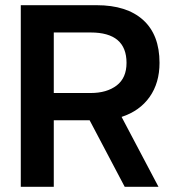

<svg xmlns="http://www.w3.org/2000/svg" viewBox="-20 -719 674 739"><path d="M60 -699H352Q468 -699 531 -642Q594 -585 594 -477Q594 -400 556 -346Q518 -292 448 -269L590 0H460L325 -256H187V0H60ZM329 -361Q391 -361 429 -390Q467 -419 467 -477Q467 -594 329 -594H187V-361Z"/></svg>

Font: Prompt Medium
Style: Regular
Weight: 500
Designer: Katatrad Team
Foundry: CadsonDemak
Version: Version 1.000